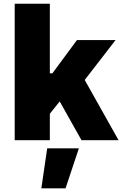

<svg xmlns="http://www.w3.org/2000/svg" viewBox="-20 -750 659 1027"><path d="M246.6 -141.6 299.3 -207.5 416 0H614.3L433.1 -322.3L598.1 -535.6H391.6L260.3 -357.9H246.6V-730H58.6V0H246.6ZM201.2 257.3H330.6L401.9 43.5H232.4Z"/></svg>

Font: Wand UI Pro Black
Style: Regular
Weight: 900
Designer: Andreas Faust
Version: Version 1.003;FEAKit 1.0